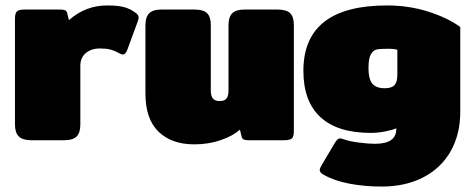

<svg xmlns="http://www.w3.org/2000/svg" viewBox="-20 -515 1745 705"><path d="M35 -57V-447Q35 -467 42.5 -473.5Q50 -480 73 -480H199Q212 -480 218.5 -477.5Q225 -475 227 -466L233 -441Q294 -495 373 -495Q412 -495 435 -489Q458 -483 478 -468Q489 -460 489 -451Q489 -445 486 -437L447 -331Q441 -315 431 -315Q425 -315 417 -320Q401 -329 386 -333Q371 -337 347 -337Q315 -337 295 -320Q275 -303 275 -274V-57Q275 -28 261.5 -14Q248 0 215 0H96Q63 0 49 -14Q35 -28 35 -57Z M514 -172V-423Q514 -452 527.5 -466Q541 -480 574 -480H693Q727 -480 740.5 -466.5Q754 -453 754 -423V-183Q754 -163 761.5 -153.5Q769 -144 786 -144Q805 -144 812 -153.5Q819 -163 819 -183V-423Q819 -452 832.5 -466Q846 -480 879 -480H998Q1032 -480 1045.5 -466.5Q1059 -453 1059 -423V-33Q1059 -13 1051.5 -6.5Q1044 0 1021 0H895Q882 0 875.5 -2.5Q869 -5 867 -14L861 -39Q834 -15 789.5 0Q745 15 693 15Q610 15 562 -31.5Q514 -78 514 -172Z M1169 127Q1154 119 1154 109Q1154 104 1160 93L1210 9Q1219 -7 1229 -7Q1232 -7 1244 -3Q1263 4 1297.5 8.5Q1332 13 1357 13Q1435 13 1435 -41V-44Q1419 -37 1392.5 -32Q1366 -27 1342 -27Q1219 -27 1156.5 -85Q1094 -143 1094 -255Q1094 -495 1401 -495Q1481 -495 1552 -472.5Q1623 -450 1670 -416V-104Q1670 -23 1635.5 39Q1601 101 1535.5 135.5Q1470 170 1381 170Q1319 170 1263.5 159.5Q1208 149 1169 127ZM1439 -240V-332Q1428 -336 1410 -336Q1377 -336 1364 -333.5Q1351 -331 1342 -316Q1333 -301 1333 -265Q1333 -225 1347 -208Q1361 -191 1393 -191Q1418 -191 1428.5 -202.5Q1439 -214 1439 -240Z"/></svg>

Font: Mitr
Style: Bold
Weight: 700
Designer: Thanarat Vachiruckul
Foundry: Cadson Demak
Version: Version 1.003